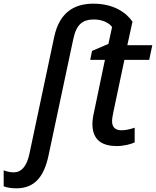

<svg xmlns="http://www.w3.org/2000/svg" viewBox="-144 -785 849 1045"><path d="M-55 240C49 240 97 170 120 62L255 -573C272 -654 307 -679 368 -679C409 -679 448 -663 466 -638L446 -546L357 -508L347 -459H427L368 -176C362 -152 359 -128 359 -110C359 -20 415 10 492 10C528 10 569 0 589 -10V-90C562 -81 541 -76 516 -76C481 -76 466 -96 466 -125C466 -140 470 -160 473 -175L533 -459H668L685 -539H549L577 -667C543 -717 474 -765 365 -765C268 -765 181 -725 151 -584L17 48C3 120 -28 153 -69 153C-89 153 -106 149 -124 142V229C-107 236 -82 240 -55 240Z"/></svg>

Font: Noto Sans Medium
Style: Italic
Weight: 500
Italic angle: -12°
Designer: Monotype Design Team
Foundry: Monotype Imaging Inc.
Version: Version 2.013